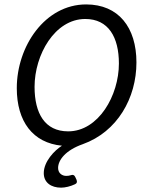

<svg xmlns="http://www.w3.org/2000/svg" viewBox="-20 -655 674 876"><path d="M179.7 134.8C179.7 178.7 213.9 201.2 258.8 201.2C277.3 201.2 301.8 195.3 322.3 185.5C331.1 181.6 333 174.8 329.1 165L323.2 152.3C319.3 143.6 312.5 140.6 302.7 144.5C296.9 146.5 290 147.5 282.2 147.5C262.7 147.5 245.1 134.8 245.1 111.3C245.1 75.2 279.3 30.3 357.4 2.9C515.6 -53.7 602.5 -208 602.5 -370.1C602.5 -530.3 520.5 -634.8 373 -634.8C185.5 -634.8 56.6 -444.3 56.6 -252.9C56.6 -100.6 129.9 -2.9 262.7 9.8C228.5 31.2 179.7 82 179.7 134.8ZM522.5 -365.2C522.5 -219.7 429.7 -55.7 291 -55.7C184.6 -55.7 137.7 -137.7 137.7 -258.8C137.7 -404.3 229.5 -568.4 369.1 -568.4C474.6 -568.4 522.5 -485.4 522.5 -365.2Z"/></svg>

Font: Ed Sans Neue
Style: Italic
Weight: 400
Italic angle: -11°
Designer: Stephen Hutchings
Version: Version 1.004;PS 001.004;hotconv 1.0.88;makeotf.lib2.5.64775